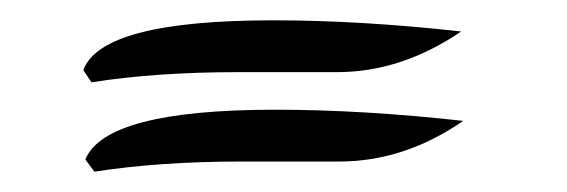

<svg xmlns="http://www.w3.org/2000/svg" viewBox="-20 -275 558 189"><path d="M73 -106 64 -118Q84 -167 251 -167Q337 -167 436 -156Q378 -116 314 -116H218Q137 -116 73 -106ZM70 -194 62 -206Q80 -255 249 -255Q335 -255 434 -244Q375 -204 312 -204H215Q134 -204 70 -194Z"/></svg>

Font: Dancing Script
Style: Bold
Weight: 700
Designer: Pablo Impallari
Foundry: Pablo Impallari. www.impallari.com Igino Marini. www.ikern.com
Version: Version 1.002